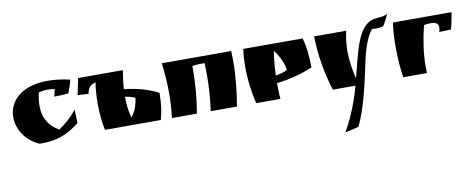

<svg xmlns="http://www.w3.org/2000/svg" viewBox="-78 -957 4236 1724"><g transform="rotate(-10 2040.5 -95.0)"><path d="M602 -498C525 -516 458 -523 397 -523C150 -523 38 -392 38 -254C38 -145 107 -32 231 21H254C425 21 520 -43 597 -103C596 -149 595 -188 592 -225C542 -163 490 -115 426 -73C341 -124 288 -194 288 -311C288 -347 292 -388 303 -434C332 -441 359 -445 385 -445C406 -445 426 -443 449 -439C445 -418 439 -393 432 -373C474 -373 520 -375 562 -379C576 -412 593 -463 602 -498Z M673 -500 642 -350 741 -344C750 -399 771 -421 820 -435C811 -378 806 -311 806 -243C806 -156 814 -67 830 0H1339C1362 -84 1368 -144 1370 -242C1277 -290 1183 -316 1060 -330C1064 -389 1072 -447 1081 -500ZM1058 -261C1092 -258 1124 -247 1149 -235C1140 -167 1119 -112 1083 -67C1065 -131 1058 -196 1058 -261Z M1436 -500C1447 -415 1454 -319 1454 -225C1454 -146 1449 -69 1440 0H1668C1690 -127 1702 -259 1702 -397V-429C1727 -433 1766 -435 1797 -435H1814C1816 -398 1817 -361 1817 -324C1817 -211 1808 -99 1794 0H2033C2056 -133 2071 -271 2071 -415C2071 -442 2069 -472 2069 -500Z M2424 -145C2535 -157 2657 -188 2753 -231C2751 -346 2742 -419 2721 -500H2179C2171 -448 2168 -393 2168 -338C2168 -218 2184 -97 2209 0H2429C2426 -41 2424 -83 2424 -125C2424 -132 2424 -138 2424 -145ZM2425 -214C2428 -287 2434 -360 2446 -434C2487 -386 2522 -313 2532 -246C2509 -233 2458 -218 2425 -214Z M3362 -556C3227 -509 3190 -292 3130 -64C3109 -147 3096 -232 3096 -316C3096 -377 3103 -438 3117 -500H2825C2827 -331 2857 -162 2907 0H3114C3085 105 3033 258 2952 397C2995 389 3040 379 3076 368C3148 224 3199 -8 3228 -146C3251 -257 3283 -397 3349 -476C3363 -474 3376 -473 3389 -473C3409 -473 3429 -476 3450 -481C3472 -514 3487 -543 3506 -587C3465 -560 3410 -571 3362 -556Z M4078 -500C3900 -500 3721 -500 3543 -500C3533 -430 3529 -355 3529 -281C3529 -180 3537 -81 3549 0C3618 0 3697 0 3766 0C3764 -21 3764 -43 3764 -65C3764 -184 3785 -310 3814 -429C3836 -433 3857 -435 3874 -435C3921 -435 3946 -422 3946 -387C3946 -375 3944 -361 3938 -344C3979 -346 4004 -347 4046 -348C4057 -387 4071 -459 4078 -500Z"/></g></svg>

Font: Ruslan Display
Style: Regular
Weight: 400
Designer: Denis Masharov, Vladimir Rabdu
Foundry: Denis Masharov, Vladimir Rabdu
Version: Version 1.001